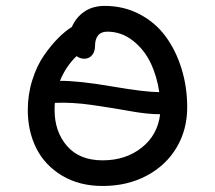

<svg xmlns="http://www.w3.org/2000/svg" viewBox="-20 -656 721 644"><path d="M324.2 -32.2Q246.1 -32.2 188.2 -66.9Q130.4 -101.6 101.8 -158.7Q73.2 -215.8 73.2 -287.1Q73.2 -339.4 88.4 -387.5Q103.5 -435.5 127.4 -470Q151.4 -504.4 174.8 -527.8Q198.2 -551.3 221.2 -565.9Q234.9 -597.7 262.9 -616.9Q291 -636.2 331.1 -636.2Q395 -636.2 447.8 -608.6Q500.5 -581.1 535.2 -534.2Q569.8 -487.3 588.9 -425.8Q607.9 -364.3 607.9 -295.9Q607.9 -221.2 572.5 -161.4Q537.1 -101.6 472.2 -66.9Q407.2 -32.2 324.2 -32.2ZM263.2 -459Q248.5 -459 236.8 -467.8Q200.7 -433.1 181.2 -384.8Q244.1 -385.3 356.2 -366Q468.3 -346.7 514.2 -347.2Q506.3 -400.9 484.9 -445.6Q463.4 -490.2 425.3 -520Q387.2 -549.8 339.8 -549.8Q318.8 -549.8 308.8 -536.9Q298.8 -523.9 298.8 -502.9Q298.8 -482.4 288.6 -470.7Q278.3 -459 263.2 -459ZM163.1 -287.1Q163.1 -214.4 204.8 -166.3Q246.6 -118.2 324.2 -118.2Q401.4 -118.2 455.1 -160.6Q508.8 -203.1 517.1 -272.9Q476.6 -272.5 415.5 -283.4Q354.5 -294.4 288.1 -304Q221.7 -313.5 164.1 -311Q163.1 -304.2 163.1 -287.1Z"/></svg>

Font: Shantell Sans Irregular
Style: Regular
Weight: 400
Designer: Stephen Nixon, Anya Danilova, Shantell Martin
Foundry: Arrow Type
Version: Version 1.006;[9816181b4]